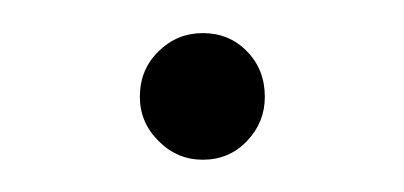

<svg xmlns="http://www.w3.org/2000/svg" viewBox="-20 -295 244 116"><path d="M102.5 -198.5Q87 -198.5 75.8 -209.8Q64.5 -221 64.5 -236.5Q64.5 -253 75.8 -264Q87 -275 102.5 -275Q118.5 -275 129.2 -264Q140 -253 140 -236.5Q140 -221 129.2 -209.8Q118.5 -198.5 102.5 -198.5Z"/></svg>

Font: Fraunces 72pt SuperSoft Thin
Style: Regular
Weight: 100
Version: Version 1.000;[b76b70a41]